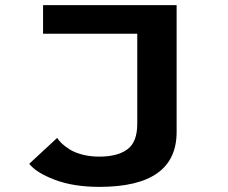

<svg xmlns="http://www.w3.org/2000/svg" viewBox="-20 -720 890 749"><path d="M669 -700V-205Q669 9 368 9Q267 9 194.2 -18.5Q121.5 -46 94 -81L203 -182Q208.5 -172.5 220.2 -161.2Q232 -150 251.2 -137.5Q270.5 -125 301 -117Q331.5 -109 367 -109Q438.5 -109 477 -137.5Q515.5 -166 515.5 -237V-588.5H148V-700Z"/></svg>

Font: League Mono Wide SemiBold
Style: Regular
Weight: 600
Width: 8
Designer: Tyler Finck
Foundry: The League of Moveable Type / Tyler Finck
Version: Version 2.210